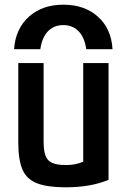

<svg xmlns="http://www.w3.org/2000/svg" viewBox="-20 -789 540 819"><path d="M250 -769Q341 -769 398 -717.5Q455 -666 460 -579H348Q341 -629 315.5 -655.5Q290 -682 250 -682Q210 -682 184.5 -655.5Q159 -629 152 -579H40Q46 -666 103 -717.5Q160 -769 250 -769ZM260 10Q183 10 138.5 -7Q94 -24 76 -65.5Q58 -107 58 -180V-520H166V-186Q166 -147 174 -125Q182 -103 203 -94Q224 -85 261 -85Q282 -85 298 -88Q314 -91 332 -98Q350 -105 375 -118L335 -50V-520H443V-22Q367 10 260 10Z"/></svg>

Font: M PLUS 1 Code Medium
Style: Regular
Weight: 500
Designer: Coji Morishita
Foundry: UNDERFOREST DESIGN
Version: Version 1.002